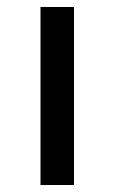

<svg xmlns="http://www.w3.org/2000/svg" viewBox="-20 -530 329 550"><path d="M192 0V-510H96V0Z"/></svg>

Font: LXGW Marker Gothic
Style: Regular
Weight: 400
Version: Version 1.001